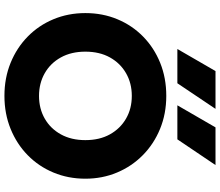

<svg xmlns="http://www.w3.org/2000/svg" viewBox="-83 -894 992 866"><g transform="rotate(90 413.0 -461.0)"><path d="M412.5 15Q331.5 15 263.5 -12.8Q195.5 -40.5 145 -90Q94.5 -139.5 66.8 -206Q39 -272.5 39 -350Q39 -428 66.8 -494.5Q94.5 -561 145 -610.5Q195.5 -660 263.5 -687.5Q331.5 -715 412.5 -715Q493 -715 561.2 -687Q629.5 -659 680 -609Q730.5 -559 758.2 -492.8Q786 -426.5 786 -350Q786 -272.5 758.2 -206Q730.5 -139.5 680 -90Q629.5 -40.5 561.2 -12.8Q493 15 412.5 15ZM412.5 -141Q470 -141 515 -166.8Q560 -192.5 586 -239.5Q612 -286.5 612 -350Q612 -414 586 -460.8Q560 -507.5 515 -533.5Q470 -559.5 412.5 -559.5Q355.5 -559.5 310.2 -533.5Q265 -507.5 239 -460.8Q213 -414 213 -350Q213 -286.5 239 -239.5Q265 -192.5 310.2 -166.8Q355.5 -141 412.5 -141ZM455 -765 554.5 -937H724.5L608.5 -765ZM201 -765 300.5 -937H471L355.5 -765Z"/></g></svg>

Font: Geologica
Style: Bold
Weight: 700
Designer: Sindre Bremnes, Frode Helland
Foundry: Monokrom Skriftforlag AS
Version: Version 1.010; ttfautohint (v1.8.4.7-5d5b);gftools[0.9.28]